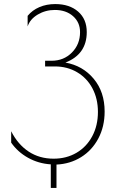

<svg xmlns="http://www.w3.org/2000/svg" viewBox="-20 -790 576 945"><path d="M258 20V135H230V19Q169 15 118 -13.5Q67 -42 35 -88V-144Q68 -79 121 -44Q174 -9 244 -9Q307 -9 356.5 -38Q406 -67 434 -119.5Q462 -172 462 -239Q462 -304 435 -355Q408 -406 359.5 -434.5Q311 -463 250 -463H202V-491H234Q294 -491 334 -531.5Q374 -572 374 -632Q374 -680 339.5 -710.5Q305 -741 250 -741Q204 -741 166 -718.5Q128 -696 116 -660V-712Q139 -740 174 -755Q209 -770 252 -770Q322 -770 364.5 -733Q407 -696 407 -632Q407 -523 302 -482Q387 -467 441 -402.5Q495 -338 495 -241Q495 -167 464 -108.5Q433 -50 379 -16.5Q325 17 258 20Z"/></svg>

Font: Poiret One
Style: Regular
Weight: 400
Designer: Denis Masharov (denis.masharov@gmail.com), Cyreal (Charset Expansion)
Foundry: Denis Masharov
Version: Version 1.101